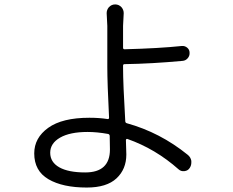

<svg xmlns="http://www.w3.org/2000/svg" viewBox="-20 -799 1040 857"><path d="M470.7 -131.8Q470.7 -146.5 469.7 -192.4Q468.8 -200.2 461.9 -201.2Q413.1 -210 371.1 -210Q292 -210 248 -184.6Q204.1 -159.2 204.1 -117.2Q204.1 -75.2 244.6 -52.2Q285.2 -29.3 360.4 -29.3Q470.7 -29.3 470.7 -131.8ZM817.4 -108.4Q831.1 -97.7 834 -81.1Q834 -77.1 834 -73.2Q834 -60.5 827.1 -49.8Q819.3 -37.1 803.7 -35.2Q788.1 -33.2 777.3 -43Q673.8 -134.8 548.8 -178.7Q546.9 -179.7 544.4 -178.2Q542 -176.8 542 -173.8Q543.9 -126 543.9 -109.4Q543.9 -43.9 500 -2.9Q456.1 38.1 367.2 38.1Q259.8 38.1 196.3 1Q132.8 -36.1 132.8 -114.3Q132.8 -183.6 195.3 -228.5Q257.8 -273.4 378.9 -273.4Q422.9 -273.4 460 -267.6Q462.9 -266.6 464.8 -268.6Q466.8 -270.5 466.8 -273.4Q459 -429.7 459 -499V-683.6L456.1 -740.2Q456.1 -754.9 465.8 -766.6Q477.5 -779.3 494.1 -779.3Q510.7 -779.3 522.5 -766.6Q532.2 -754.9 532.2 -740.2L529.3 -683.6V-585.9Q529.3 -579.1 536.1 -579.1Q689.5 -583 792 -593.8Q805.7 -594.7 815.9 -585.9Q826.2 -577.1 826.2 -563.5Q827.1 -549.8 817.9 -539.1Q808.6 -528.3 794.9 -527.3Q658.2 -514.6 536.1 -512.7Q529.3 -512.7 529.3 -505.9V-499Q529.3 -423.8 539.1 -258.8Q539.1 -251 545.9 -249Q694.3 -208 817.4 -108.4Z"/></svg>

Font: Gen Jyuu Gothic Normal
Style: Regular
Weight: 300
Designer: [Source Han Sans]
Ryoko NISHIZUKA  (kana & ideographs); Paul D. Hunt (Latin, Greek & Cyrillic); Wenlong ZHANG  (bopomofo
Version: Version 1.002.20150607